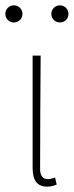

<svg xmlns="http://www.w3.org/2000/svg" viewBox="-26 -686 276 718"><path d="M150 12C165 12 177 8 186 4L180 -22C168 -18 161 -16 152 -16C136 -16 124 -28 124 -52C124 -196 125 -334 126 -478H96V-58C96 -8 116 12 150 12ZM26 -602C44 -602 58 -616 58 -634C58 -652 44 -666 26 -666C8 -666 -6 -652 -6 -634C-6 -616 8 -602 26 -602ZM198 -602C216 -602 230 -616 230 -634C230 -652 216 -666 198 -666C180 -666 166 -652 166 -634C166 -616 180 -602 198 -602Z"/></svg>

Font: Source Sans Pro ExtraLight
Style: Regular
Weight: 200
Designer: Paul D. Hunt
Foundry: Adobe Systems Incorporated
Version: Version 3.006;hotconv 1.0.111;makeotfexe 2.5.65597